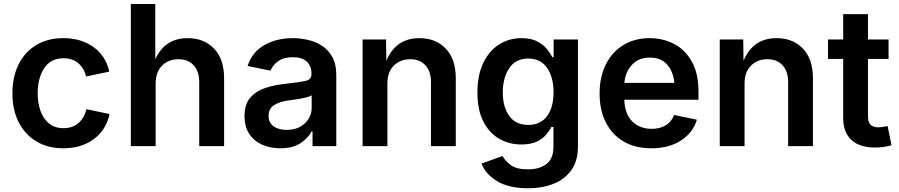

<svg xmlns="http://www.w3.org/2000/svg" viewBox="-20 -748 4602 983"><path d="M304.2 11.2Q224.6 11.2 166 -24.2Q107.4 -59.6 75.4 -122.8Q43.5 -186 43.5 -270Q43.5 -355 75.4 -418.7Q107.4 -482.4 166 -517.6Q224.6 -552.7 304.2 -552.7Q395.5 -552.7 458.7 -507.1Q522 -461.4 539.6 -381.3L420.9 -356.4Q410.6 -398.9 380.9 -424.3Q351.1 -449.7 305.2 -449.7Q238.8 -449.7 205.8 -398.4Q172.9 -347.2 172.9 -270.5Q172.9 -220.2 187.5 -179.7Q202.1 -139.2 231.4 -115.5Q260.7 -91.8 305.2 -91.8Q352.1 -91.8 382.1 -118.4Q412.1 -145 422.4 -189L541 -164.1Q523.4 -82.5 460 -35.6Q396.5 11.2 304.2 11.2Z M776.9 -319.8V0H649.9V-727.5H774.9V-444.8Q824.7 -552.7 940.4 -552.7Q1024.9 -552.7 1076.2 -499Q1127.4 -445.3 1127.4 -347.2V0H1000V-327.6Q1000 -382.3 971.7 -413.6Q943.4 -444.8 893.6 -444.8Q842.8 -444.8 809.8 -412.1Q776.9 -379.4 776.9 -319.8Z M1414.6 11.2Q1362.8 11.2 1321.3 -7.6Q1279.8 -26.4 1255.9 -63Q1231.9 -99.6 1231.9 -153.3Q1231.9 -214.8 1262 -248.8Q1292 -282.7 1339.6 -298.1Q1387.2 -313.5 1439.9 -318.8Q1511.2 -326.7 1543 -333.3Q1574.7 -339.8 1574.7 -368.2V-370.6Q1574.7 -410.6 1550.3 -432.9Q1525.9 -455.1 1479.5 -455.1Q1431.6 -455.1 1403.3 -434.1Q1375 -413.1 1365.2 -386.2L1247.6 -410.2Q1271.5 -482.4 1334.2 -517.6Q1397 -552.7 1479 -552.7Q1517.6 -552.7 1556.9 -543.7Q1596.2 -534.7 1628.9 -513.4Q1661.6 -492.2 1681.6 -455.8Q1701.7 -419.4 1701.7 -364.7V0H1580.1V-75.2H1575.2Q1557.1 -40 1517.6 -14.4Q1478 11.2 1414.6 11.2ZM1447.3 -83Q1505.9 -83 1540.8 -116.7Q1575.7 -150.4 1575.7 -195.8V-260.3Q1566.9 -253.4 1544.4 -248.3Q1522 -243.2 1496.8 -239.5Q1471.7 -235.8 1455.1 -233.4Q1412.1 -227.5 1383.5 -210Q1355 -192.4 1355 -154.8Q1355 -119.6 1380.9 -101.3Q1406.7 -83 1447.3 -83Z M1963.4 -319.8V0H1836.4V-545.9H1956.5L1958 -437Q2006.8 -552.7 2127 -552.7Q2211.4 -552.7 2262.5 -499Q2313.5 -445.3 2313.5 -347.2V0H2186.5V-327.6Q2186.5 -382.3 2158.2 -413.6Q2129.9 -444.8 2080.1 -444.8Q2029.3 -444.8 1996.3 -412.1Q1963.4 -379.4 1963.4 -319.8Z M2683.6 215.8Q2585 215.8 2525.4 179.7Q2465.8 143.6 2445.3 89.4L2552.7 50.8Q2565.4 74.2 2594.5 96.7Q2623.5 119.1 2683.1 119.1Q2742.2 119.1 2777.8 91.6Q2813.5 64 2813.5 5.4V-97.7H2802.7Q2793 -78.1 2774.9 -57.1Q2756.8 -36.1 2726.6 -22.2Q2696.3 -8.3 2648.9 -8.3Q2586.4 -8.3 2535.4 -37.8Q2484.4 -67.4 2454.3 -126.5Q2424.3 -185.5 2424.3 -274.4Q2424.3 -363.8 2454.3 -426Q2484.4 -488.3 2535.6 -520.5Q2586.9 -552.7 2649.9 -552.7Q2698.2 -552.7 2729.5 -536.6Q2760.7 -520.5 2779.3 -497.8Q2797.9 -475.1 2807.6 -455.6H2814.5V-545.9H2939V1.5Q2939 74.7 2905.8 122.1Q2872.6 169.4 2814.9 192.6Q2757.3 215.8 2683.6 215.8ZM2684.6 -108.4Q2746.6 -108.4 2780.3 -152.8Q2814 -197.3 2814 -275.4Q2814 -353 2780.8 -400.6Q2747.6 -448.2 2684.6 -448.2Q2620.1 -448.2 2587.2 -398.9Q2554.2 -349.6 2554.2 -275.4Q2554.2 -199.7 2587.4 -154.1Q2620.6 -108.4 2684.6 -108.4Z M3314.9 11.2Q3232.4 11.2 3173.1 -23.4Q3113.8 -58.1 3081.8 -121.1Q3049.8 -184.1 3049.8 -269.5Q3049.8 -353.5 3081.3 -417.2Q3112.8 -481 3170.7 -516.8Q3228.5 -552.7 3306.6 -552.7Q3373 -552.7 3429.9 -523.7Q3486.8 -494.6 3521.5 -433.8Q3556.2 -373 3556.2 -277.3V-237.3H3176.3Q3178.7 -164.6 3217 -126.5Q3255.4 -88.4 3316.4 -88.4Q3358.4 -88.4 3388.4 -106.4Q3418.5 -124.5 3431.2 -159.2L3547.9 -135.3Q3528.3 -69.3 3467 -29.1Q3405.8 11.2 3314.9 11.2ZM3176.8 -323.7H3432.6Q3426.8 -382.3 3395.3 -417.7Q3363.8 -453.1 3307.1 -453.1Q3249 -453.1 3215.1 -415.8Q3181.2 -378.4 3176.8 -323.7Z M3792 -319.8V0H3665V-545.9H3785.2L3786.6 -437Q3835.4 -552.7 3955.6 -552.7Q4040 -552.7 4091.1 -499Q4142.1 -445.3 4142.1 -347.2V0H4015.1V-327.6Q4015.1 -382.3 3986.8 -413.6Q3958.5 -444.8 3908.7 -444.8Q3857.9 -444.8 3825 -412.1Q3792 -379.4 3792 -319.8Z M4529.3 -545.9V-446.3H4423.8V-153.8Q4423.8 -124 4436.3 -110.1Q4448.7 -96.2 4478 -96.2Q4486.8 -96.2 4501 -98.4Q4515.1 -100.6 4524.4 -102.5L4544.4 -4.4Q4523.4 2 4501.5 4.6Q4479.5 7.3 4459.5 7.3Q4380.9 7.3 4338.9 -31.7Q4296.9 -70.8 4296.9 -143.1V-446.3H4219.2V-545.9H4296.9V-675.8H4423.8V-545.9Z"/></svg>

Font: Inter SemiBold
Style: Regular
Weight: 600
Designer: Rasmus Andersson
Foundry: rsms
Version: Version 4.001;git-9221beed3